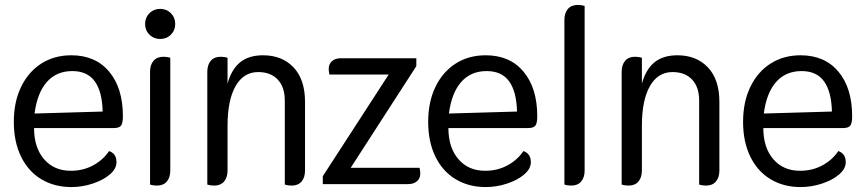

<svg xmlns="http://www.w3.org/2000/svg" viewBox="-20 -746 3507 778"><path d="M36 -252Q36 -333 65.5 -394Q95 -455 147.5 -488.5Q200 -522 269 -522Q367 -522 422.5 -455.5Q478 -389 478 -275Q478 -247 470.5 -237Q463 -227 440 -227H118Q118 -148 158.5 -101Q199 -54 267 -54Q317 -54 357.5 -76Q398 -98 422 -134Q452 -123 452 -89Q452 -62 425 -39Q398 -16 355.5 -2Q313 12 269 12Q200 12 147 -20Q94 -52 65 -112Q36 -172 36 -252ZM396 -294Q394 -375 364 -416.5Q334 -458 273 -458Q209 -458 170 -414Q131 -370 120 -286Z M568 -649Q568 -675 585.5 -692.5Q603 -710 629 -710Q655 -710 672.5 -692.5Q690 -675 690 -649Q690 -623 672.5 -605.5Q655 -588 629 -588Q603 -588 585.5 -605.5Q568 -623 568 -649ZM588 2V-455Q588 -483 602 -499.5Q616 -516 642 -516Q657 -516 670 -512V-55Q670 -27 656 -10.5Q642 6 616 6Q601 6 588 2Z M820 2V-455Q820 -483 834 -499.5Q848 -516 874 -516Q889 -516 902 -512V-407Q918 -465 953 -493.5Q988 -522 1046 -522Q1123 -522 1169.5 -473Q1216 -424 1216 -333V-55Q1216 -27 1202 -10.5Q1188 6 1162 6Q1147 6 1134 2V-339Q1134 -393 1105.5 -423.5Q1077 -454 1026 -454Q967 -454 934.5 -397Q902 -340 902 -236V-55Q902 -27 888 -10.5Q874 6 848 6Q833 6 820 2Z M1288 -32 1555 -444H1315Q1312 -456 1312 -467Q1312 -487 1325.5 -498.5Q1339 -510 1361 -510H1667V-478L1401 -66H1680Q1683 -54 1683 -43Q1683 -23 1669.5 -11.5Q1656 0 1634 0H1288Z M1715 -252Q1715 -333 1744.5 -394Q1774 -455 1826.5 -488.5Q1879 -522 1948 -522Q2046 -522 2101.5 -455.5Q2157 -389 2157 -275Q2157 -247 2149.5 -237Q2142 -227 2119 -227H1797Q1797 -148 1837.5 -101Q1878 -54 1946 -54Q1996 -54 2036.5 -76Q2077 -98 2101 -134Q2131 -123 2131 -89Q2131 -62 2104 -39Q2077 -16 2034.5 -2Q1992 12 1948 12Q1879 12 1826 -20Q1773 -52 1744 -112Q1715 -172 1715 -252ZM2075 -294Q2073 -375 2043 -416.5Q2013 -458 1952 -458Q1888 -458 1849 -414Q1810 -370 1799 -286Z M2267 2V-665Q2267 -693 2281 -709.5Q2295 -726 2321 -726Q2336 -726 2349 -722V-55Q2349 -27 2335 -10.5Q2321 6 2295 6Q2280 6 2267 2Z M2499 2V-455Q2499 -483 2513 -499.5Q2527 -516 2553 -516Q2568 -516 2581 -512V-407Q2597 -465 2632 -493.5Q2667 -522 2725 -522Q2802 -522 2848.5 -473Q2895 -424 2895 -333V-55Q2895 -27 2881 -10.5Q2867 6 2841 6Q2826 6 2813 2V-339Q2813 -393 2784.5 -423.5Q2756 -454 2705 -454Q2646 -454 2613.5 -397Q2581 -340 2581 -236V-55Q2581 -27 2567 -10.5Q2553 6 2527 6Q2512 6 2499 2Z M2991 -252Q2991 -333 3020.5 -394Q3050 -455 3102.5 -488.5Q3155 -522 3224 -522Q3322 -522 3377.5 -455.5Q3433 -389 3433 -275Q3433 -247 3425.5 -237Q3418 -227 3395 -227H3073Q3073 -148 3113.5 -101Q3154 -54 3222 -54Q3272 -54 3312.5 -76Q3353 -98 3377 -134Q3407 -123 3407 -89Q3407 -62 3380 -39Q3353 -16 3310.5 -2Q3268 12 3224 12Q3155 12 3102 -20Q3049 -52 3020 -112Q2991 -172 2991 -252ZM3351 -294Q3349 -375 3319 -416.5Q3289 -458 3228 -458Q3164 -458 3125 -414Q3086 -370 3075 -286Z"/></svg>

Font: Thasadith
Style: Bold
Weight: 700
Designer: Cadson Demak Co.,Ltd.
Foundry: Cadson Demak Co.,Ltd.
Version: Version 1.000; ttfautohint (v1.6)